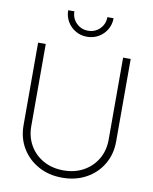

<svg xmlns="http://www.w3.org/2000/svg" viewBox="-100 -1014 875 1098"><g transform="rotate(10 337.0 -465.5)"><path d="M337.4 9.3Q259.3 9.3 198.5 -24.4Q137.7 -58.1 103 -116.2Q68.4 -174.3 68.4 -248.5V-727.5H112.8V-250.5Q112.8 -188 141.4 -138.9Q169.9 -89.8 220.7 -61.5Q271.5 -33.2 337.4 -33.2Q403.3 -33.2 453.9 -61.5Q504.4 -89.8 533.2 -138.9Q562 -188 562 -250.5V-727.5H606V-248.5Q606 -174.3 571.5 -116Q537.1 -57.6 476.3 -24.2Q415.5 9.3 337.4 9.3ZM337.4 -809.1Q300.3 -809.1 270.5 -826.7Q240.7 -844.2 223.1 -874Q205.6 -903.8 205.6 -939.9H241.7Q241.7 -899.4 269.5 -871.8Q297.4 -844.2 337.4 -844.2Q377.9 -844.2 405.5 -871.8Q433.1 -899.4 433.1 -939.9H469.2Q469.2 -903.8 451.7 -874Q434.1 -844.2 404.3 -826.7Q374.5 -809.1 337.4 -809.1Z"/></g></svg>

Font: Inter Display ExtraLight
Style: Regular
Weight: 200
Designer: Rasmus Andersson
Foundry: rsms
Version: Version 4.000;git-a52131595